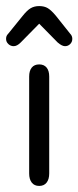

<svg xmlns="http://www.w3.org/2000/svg" viewBox="-23 -603 258 632"><path d="M73 -32Q73 -13 81.5 -2Q90 9 106 9Q122 9 130.5 -2Q139 -13 139 -32V-351Q139 -370 130.5 -380.5Q122 -391 106 -391Q90 -391 81.5 -380.5Q73 -370 73 -351ZM106 -525 167 -463Q181 -451 191 -451Q201 -451 208 -458Q215 -465 215 -475Q215 -485 208 -492L161 -551Q146 -569 134.5 -576Q123 -583 106 -583Q90 -583 78 -576Q66 -569 51 -550L4 -492Q0 -488 -1.5 -484Q-3 -480 -3 -475Q-3 -465 4.5 -458Q12 -451 22 -451Q33 -451 45 -463Z"/></svg>

Font: Beiruti
Style: Regular
Weight: 400
Designer: Arlette Boutros
Foundry: Boutros
Version: Version 1.41